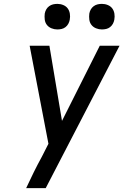

<svg xmlns="http://www.w3.org/2000/svg" viewBox="-20 -971 640 991"><path d="M115 0Q134 -41 154 -81.5Q174 -122 196 -162L230 -229L133 -735H235L300 -347L495 -735H597Q502 -551 406.5 -367.5Q311 -184 216 0ZM506 -819Q490 -819 475.5 -825Q461 -831 452 -842.5Q443 -854 441 -869.5Q439 -885 441 -901Q443 -912 448.5 -922Q454 -932 463.5 -939Q473 -946 484 -948.5Q495 -951 506 -951Q522 -951 536.5 -945Q551 -939 559.5 -927.5Q568 -916 570.5 -900.5Q573 -885 570 -869Q568 -858 562.5 -848Q557 -838 548 -831Q539 -824 528 -821.5Q517 -819 506 -819ZM276 -819Q260 -819 245.5 -825Q231 -831 222 -842.5Q213 -854 211 -869.5Q209 -885 211 -901Q213 -912 218.5 -922Q224 -932 233.5 -939Q243 -946 254 -948.5Q265 -951 276 -951Q292 -951 306.5 -945Q321 -939 329.5 -927.5Q338 -916 340.5 -900.5Q343 -885 340 -869Q338 -858 332.5 -848Q327 -838 318 -831Q309 -824 298 -821.5Q287 -819 276 -819Z"/></svg>

Font: Iosevka Custom Medium
Style: Italic
Weight: 500
Italic angle: -9°
Designer: Belleve Invis
Foundry: Belleve Invis
Version: Version 27.0.1